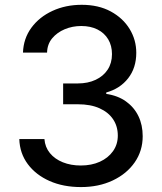

<svg xmlns="http://www.w3.org/2000/svg" viewBox="-20 -757 662 787"><path d="M312 9.8Q239.3 9.8 183.1 -15.1Q127 -40 94 -84.2Q61 -128.4 59.1 -187H162.1Q164.6 -153.8 184.6 -129.4Q204.6 -105 237.5 -91.8Q270.5 -78.6 311 -78.6Q355 -78.6 389.2 -94Q423.3 -109.4 443.1 -137.2Q462.9 -165 462.9 -201.2Q462.9 -239.3 443.6 -268.1Q424.3 -296.9 387.9 -313.2Q351.6 -329.6 299.3 -329.6H238.8V-415H299.3Q340.3 -415 372.1 -429.9Q403.8 -444.8 421.4 -471.7Q439 -498.5 439 -535.2Q439 -569.8 423.6 -595.7Q408.2 -621.6 379.9 -636Q351.6 -650.4 313 -650.4Q276.9 -650.4 245.4 -637.2Q213.9 -624 193.8 -599.9Q173.8 -575.7 172.9 -541.5H74.2Q76.2 -599.1 108.6 -643.3Q141.1 -687.5 195.1 -712.4Q249 -737.3 314.9 -737.3Q383.8 -737.3 434.1 -710Q484.4 -682.6 511.5 -637.9Q538.6 -593.3 538.6 -540.5Q538.6 -479 505.4 -436.3Q472.2 -393.6 415.5 -377.9V-372.1Q462.9 -365.2 496.3 -341.3Q529.8 -317.4 547.4 -281Q564.9 -244.6 564.9 -198.7Q564.9 -138.7 532.2 -91.6Q499.5 -44.4 442.1 -17.3Q384.8 9.8 312 9.8Z"/></svg>

Font: Inter Cardless
Style: Regular
Weight: 400
Designer: Rasmus Andersson
Foundry: rsms
Version: Version 4.001;git-9221beed3